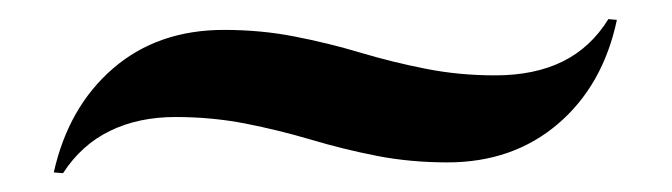

<svg xmlns="http://www.w3.org/2000/svg" viewBox="-20 -316 703 201"><path d="M448.4 -146Q409.7 -146 374.6 -152.8Q339.5 -159.7 305.6 -169.8Q271.8 -179.8 236.7 -186.7Q201.6 -193.5 163.7 -193.5Q125 -193.5 95.2 -179Q65.3 -164.5 46 -134.7L36.3 -135.5Q51.6 -204 98.4 -244.4Q145.2 -284.7 214.5 -284.7Q253.2 -284.7 288.3 -277.8Q323.4 -271 357.3 -260.9Q391.1 -250.8 425.8 -244Q460.5 -237.1 498.4 -237.1Q539.5 -237.1 569 -251.6Q598.4 -266.1 616.9 -296L625.8 -295.2Q611.3 -226.6 564.1 -186.3Q516.9 -146 448.4 -146Z"/></svg>

Font: Playfair 144pt SemiExpanded Black
Style: Regular
Weight: 900
Width: 6
Designer: Claus Eggers Sørensen
Foundry: Claus Eggers Sørensen
Version: Version 2.203